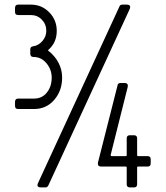

<svg xmlns="http://www.w3.org/2000/svg" viewBox="-20 -816 722 836"><path d="M622.6 -90.8H581.5Q577.1 -90.8 577.1 -86.9V-13.7Q577.1 0 563.5 0H545.4Q531.7 0 531.7 -13.7V-86.9Q531.7 -90.8 527.3 -90.8H420.9Q406.2 -90.8 406.2 -102.5Q406.2 -106.4 406.7 -108.9L491.7 -443.8Q492.7 -454.6 505.4 -454.6H522Q536.6 -454.6 536.6 -443.4Q536.6 -439.5 536.1 -437.5L461.9 -141.6Q461.9 -136.2 466.3 -136.2H527.3Q531.7 -136.2 531.7 -140.6V-213.4Q531.7 -227.1 545.4 -227.1H563.5Q577.1 -227.1 577.1 -213.4V-140.6Q577.1 -136.2 581.5 -136.2H622.6Q636.2 -136.2 636.2 -122.6V-104.5Q636.2 -90.8 622.6 -90.8ZM250.5 -478Q250.5 -420.9 216.1 -381.1Q181.6 -341.3 127.9 -341.3H59.1Q45.4 -341.3 45.4 -355V-372.1Q45.4 -386.7 59.1 -386.7H127.9Q163.1 -386.7 184.1 -413.1Q205.1 -439.5 205.1 -478Q205.1 -513.2 182.4 -540.5Q159.7 -567.9 126 -567.9Q111.8 -567.9 111.8 -582.5V-600.6Q111.8 -612.8 123.5 -614.3Q147 -617.2 164.3 -637Q181.6 -656.7 181.6 -681.6Q181.6 -710.4 162.1 -730.5Q142.6 -750.5 114.3 -750.5H59.1Q45.4 -750.5 45.4 -764.2V-781.2Q45.4 -795.9 59.1 -795.9H114.3Q161.6 -795.9 194.3 -762.5Q227.1 -729 227.1 -681.6Q227.1 -630.9 191.4 -599.6Q189.5 -597.7 189.5 -596.2Q189.5 -594.7 192.4 -593.3Q218.8 -572.8 234.6 -543Q250.5 -513.2 250.5 -478ZM177.7 0H158.7Q143.1 0 143.1 -9.8Q143.1 -14.2 146 -20L500 -787.6Q502.9 -795.9 512.7 -795.9H531.7Q546.9 -795.9 546.9 -785.6Q546.9 -782.2 544.4 -775.9L190.4 -8.3Q186.5 0 177.7 0Z"/></svg>

Font: GOSTRUS
Style: type A
Weight: 200
Designer: Юрий и Татьяна Кривогуз
Version: Version 01.0